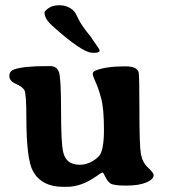

<svg xmlns="http://www.w3.org/2000/svg" viewBox="-20 -725 660 743"><path d="M365.2 -528.3Q365.2 -520.5 341.8 -520.5L338.9 -521H336.4Q298.3 -521 182.1 -625.5Q152.3 -652.3 152.3 -676.3Q152.3 -682.6 168 -693.6Q183.6 -704.6 207.5 -704.6H210.4Q243.7 -704.6 266.1 -682.1Q272 -676.3 283 -652.6Q293.9 -628.9 323.2 -592.8L333 -580.6Q333.5 -580.1 335.9 -575.4Q338.4 -570.8 351.8 -552.5Q365.2 -534.2 365.2 -530.8ZM258.3 -92.8Q272.5 -87.4 287.6 -87.4Q300.3 -86.9 313.5 -90.8Q342.8 -99.6 362.5 -120.4Q382.3 -141.1 382.3 -223.1Q382.3 -305.2 371.3 -345.2Q360.4 -385.3 349.6 -408.2Q338.9 -431.2 338.9 -439.2Q338.9 -447.3 349.1 -451.7Q388.7 -468.3 465.3 -468.3Q510.7 -468.3 516.6 -444.8Q519.5 -432.6 519.5 -296.4Q519.5 -160.2 525.4 -128.4Q531.2 -96.7 553 -76.2Q574.7 -55.7 574.7 -47.9Q574.7 -31.2 546.4 -19Q518.1 -6.8 468.3 -6.8Q418.5 -6.8 407 -15.4Q395.5 -23.9 387.7 -40.8Q379.9 -57.6 376.7 -57.6Q373.5 -57.6 355 -44.4Q295.4 -2 239.3 -2H224.1Q141.6 -2 107.9 -62Q82 -107.9 82 -271Q82 -364.3 74 -377Q65.9 -389.6 41 -400.6Q16.1 -411.6 16.1 -430.9Q16.1 -450.2 35.2 -456.5Q72.3 -469.2 160.6 -469.2H173.8Q199.7 -469.2 208 -446.3Q216.3 -423.3 216.3 -297.1Q216.3 -170.9 224.4 -137Q232.4 -103 258.3 -92.8Z"/></svg>

Font: Averia Serif Libre
Style: Bold
Weight: 700
Version: Version 1.002